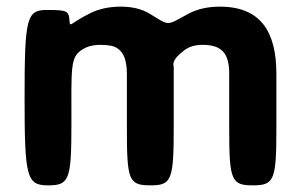

<svg xmlns="http://www.w3.org/2000/svg" viewBox="-20 -558 905 578"><path d="M282 -423C295 -423 306 -422 316 -420C351 -411 362 -379 362 -335V-167C362 -15 368 0 433 0C497 0 503 -16 503 -176V-357C502 -362 495 -377 534 -406C548 -417 566 -423 590 -423C649 -423 670 -396 670 -336V-168C670 -15 677 0 741 0C805 0 812 -15 812 -168V-336C812 -462 765 -538 642 -538C603 -538 572 -530 546 -516C478 -479 492 -480 430 -517C407 -531 378 -538 343 -538C308 -538 278 -531 253 -519C188 -487 191 -472 189 -498C187 -525 181 -528 121 -528C60 -528 54 -504 54 -264C54 -24 60 0 125 0C189 0 195 -17 195 -187C195 -357 191 -386 228 -409C242 -418 260 -423 282 -423Z"/></svg>

Font: Asimov Print
Style: A
Weight: 500
Designer: Google
Version: Version 2.000980: 2014